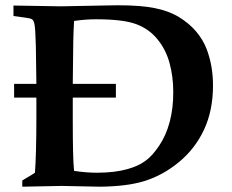

<svg xmlns="http://www.w3.org/2000/svg" viewBox="-20 -704 873 724"><path d="M64 0V-23.4Q67.9 -25.9 74 -29.5Q80.1 -33.2 86.9 -37.1Q93.8 -41 100.3 -45.2Q106.9 -49.3 111.8 -52.7Q114.3 -85.4 115.7 -137.9Q117.2 -190.4 117.2 -265.1V-335.9H33.2V-387.7H117.2L115.2 -529.3Q114.3 -564.5 113 -584.7Q111.8 -605 109.4 -615.5Q106.9 -626 102.8 -629.6Q98.6 -633.3 91.3 -634.8Q86.4 -636.2 30.8 -643.6V-683.1L207.5 -680.2Q209.5 -680.2 225.1 -680.4Q240.7 -680.7 263.4 -681.2Q286.1 -681.6 312.5 -682.1Q338.9 -682.6 362.5 -683.1Q386.2 -683.6 403.6 -683.8Q420.9 -684.1 425.8 -684.1Q512.2 -684.1 564 -673.3Q616.2 -663.1 654.8 -639.6Q693.4 -616.2 720 -584.7Q746.6 -553.2 760.3 -516.1Q783.2 -454.1 783.2 -381.8Q783.2 -287.6 749.5 -215.3Q715.8 -143.1 654.8 -92.8Q595.2 -43.5 525.4 -21.5Q490.2 -10.7 448.2 -5.6Q406.2 -0.5 356.9 0L211.9 -2.9ZM259.3 -59.6Q282.7 -56.2 304 -54.4Q325.2 -52.7 346.2 -52.7Q412.6 -52.7 460.9 -66.4Q480 -71.8 496.1 -78.9Q512.2 -85.9 526.6 -96.2Q541 -106.4 554 -120.6Q566.9 -134.8 579.6 -153.8Q606 -192.4 619.9 -244.4Q633.8 -296.4 633.3 -358.4Q633.3 -414.6 619.4 -466.1Q605.5 -517.6 572.8 -557.1Q540.5 -596.2 491.2 -613.8Q442.4 -631.3 342.3 -631.3Q323.7 -631.3 303.2 -629.9Q282.7 -628.4 259.3 -625Q257.3 -590.8 256.3 -549.8L254.4 -387.7H417V-335.9H254.4V-251.5Q254.4 -177.7 255.6 -130.4Q256.8 -83 259.3 -59.6Z"/></svg>

Font: XB Kayhan
Style: Bold
Weight: 700
Designer: Behnam
Foundry: Irmug
Version: Version 7.300 2009